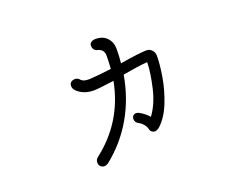

<svg xmlns="http://www.w3.org/2000/svg" viewBox="-103 -708 1206 983"><g transform="rotate(-20 500.0 -216.0)"><path d="M759 -341Q759 -296 748 -229.5Q737 -163 710.5 -96Q684 -29 640 10Q635 13 628.5 16Q622 19 618 19Q609 19 601.5 13.5Q594 8 592 -2Q589 -16 578 -29.5Q567 -43 550 -52Q535 -61 535 -78Q535 -89 541.5 -95.5Q548 -102 559 -102Q563 -102 573 -98Q607 -79 623 -58Q663 -112 681.5 -192.5Q700 -273 701 -328Q649 -324 566 -309Q545 -186 486 -84Q427 18 333 92Q321 98 315 98Q302 98 293.5 90Q285 82 285 68Q285 53 297 43Q466 -87 506 -297Q420 -285 396 -285Q340 -285 305 -319Q293 -331 293 -346Q293 -359 301.5 -366Q310 -373 323 -373Q335 -373 343 -366Q355 -353 366 -350Q377 -347 395 -347Q415 -348 449 -351.5Q483 -355 514 -359Q517 -394 517 -431Q517 -466 480 -474Q459 -481 459 -506Q459 -517 469 -523.5Q479 -530 492 -530Q532 -530 554.5 -506Q577 -482 577 -447Q577 -403 573 -368Q681 -386 718 -386Q735 -386 747 -373Q759 -360 759 -341Z"/></g></svg>

Font: Tsukimi Rounded
Style: Regular
Weight: 400
Designer: Takashi Funayama
Foundry: Takashi Funayama
Version: Version 1.032; ttfautohint (v1.8.3)